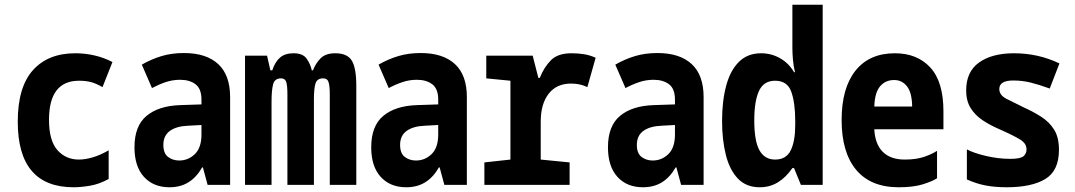

<svg xmlns="http://www.w3.org/2000/svg" viewBox="-20 -781 4540 811"><path d="M291 10Q55 10 55 -267Q55 -413 119 -484.5Q183 -556 298 -556Q339 -556 378.5 -547Q418 -538 455 -519L413 -413Q385 -429 363.5 -434.5Q342 -440 314 -440Q187 -440 187 -275Q187 -187 222.5 -147Q258 -107 313 -107Q339 -107 370.5 -116Q402 -125 439 -146V-25Q399 -3 360 3.5Q321 10 291 10Z M696 10Q628 10 588 -34Q548 -78 548 -159Q548 -249 599 -291.5Q650 -334 741 -337L831 -340V-360Q831 -406 806 -425Q781 -444 741 -444Q709 -444 679.5 -434Q650 -424 622 -409L579 -508Q619 -531 662 -544Q705 -557 757 -557Q851 -557 901.5 -510.5Q952 -464 952 -371V0H857L837 -74H834Q810 -32 776 -11Q742 10 696 10ZM737 -103Q775 -103 803 -130Q831 -157 831 -213V-253L775 -250Q725 -248 697.5 -228Q670 -208 670 -169Q670 -133 690 -118Q710 -103 737 -103Z M1015 0V-546H1108L1122 -484H1130Q1142 -520 1163 -538Q1184 -556 1220 -556Q1259 -556 1275 -533.5Q1291 -511 1297 -484H1302Q1313 -513 1334 -534.5Q1355 -556 1396 -556Q1447 -556 1466 -525Q1485 -494 1485 -417V0H1373V-382Q1373 -417 1368 -433.5Q1363 -450 1345 -450Q1320 -450 1313 -429.5Q1306 -409 1306 -362V0H1194V-382Q1194 -420 1189 -435Q1184 -450 1167 -450Q1140 -450 1133.5 -424.5Q1127 -399 1127 -352V0Z M1696 10Q1628 10 1588 -34Q1548 -78 1548 -159Q1548 -249 1599 -291.5Q1650 -334 1741 -337L1831 -340V-360Q1831 -406 1806 -425Q1781 -444 1741 -444Q1709 -444 1679.5 -434Q1650 -424 1622 -409L1579 -508Q1619 -531 1662 -544Q1705 -557 1757 -557Q1851 -557 1901.5 -510.5Q1952 -464 1952 -371V0H1857L1837 -74H1834Q1810 -32 1776 -11Q1742 10 1696 10ZM1737 -103Q1775 -103 1803 -130Q1831 -157 1831 -213V-253L1775 -250Q1725 -248 1697.5 -228Q1670 -208 1670 -169Q1670 -133 1690 -118Q1710 -103 1737 -103Z M2026 0V-95L2136 -107V-440L2034 -450V-546H2230L2254 -452H2260Q2278 -497 2307 -526.5Q2336 -556 2394 -556Q2422 -556 2447 -552Q2472 -548 2496 -537L2461 -413Q2431 -428 2392 -428Q2331 -428 2297.5 -385Q2264 -342 2264 -267V-107L2386 -95V0Z M2696 10Q2628 10 2588 -34Q2548 -78 2548 -159Q2548 -249 2599 -291.5Q2650 -334 2741 -337L2831 -340V-360Q2831 -406 2806 -425Q2781 -444 2741 -444Q2709 -444 2679.5 -434Q2650 -424 2622 -409L2579 -508Q2619 -531 2662 -544Q2705 -557 2757 -557Q2851 -557 2901.5 -510.5Q2952 -464 2952 -371V0H2857L2837 -74H2834Q2810 -32 2776 -11Q2742 10 2696 10ZM2737 -103Q2775 -103 2803 -130Q2831 -157 2831 -213V-253L2775 -250Q2725 -248 2697.5 -228Q2670 -208 2670 -169Q2670 -133 2690 -118Q2710 -103 2737 -103Z M3189 10Q3132 10 3097 -26.5Q3062 -63 3046 -126.5Q3030 -190 3030 -270Q3030 -355 3047.5 -419.5Q3065 -484 3101.5 -520Q3138 -556 3195 -556Q3238 -556 3275 -535Q3312 -514 3334 -476H3338Q3332 -500 3329.5 -527.5Q3327 -555 3327 -577V-761H3455V0H3363L3334 -71H3327Q3300 -32 3266 -11Q3232 10 3189 10ZM3254 -107Q3301 -107 3320 -146Q3339 -185 3339 -253V-270Q3339 -346 3322.5 -393Q3306 -440 3254 -440Q3206 -440 3186 -397Q3166 -354 3166 -273Q3166 -185 3188 -146Q3210 -107 3254 -107Z M3776 10Q3658 10 3596.5 -63.5Q3535 -137 3535 -274Q3535 -409 3593.5 -482.5Q3652 -556 3760 -556Q3854 -556 3909.5 -496Q3965 -436 3965 -311V-235H3673Q3676 -173 3708.5 -140Q3741 -107 3802 -107Q3851 -107 3885 -119Q3919 -131 3938 -144V-28Q3918 -15 3878 -2.5Q3838 10 3776 10ZM3833 -331Q3832 -390 3811 -416.5Q3790 -443 3757 -443Q3720 -443 3697.5 -416.5Q3675 -390 3673 -331Z M4232 10Q4183 10 4143.5 2.5Q4104 -5 4064 -23V-150Q4094 -134 4146 -122Q4198 -110 4247 -110Q4290 -110 4303 -121Q4316 -132 4316 -150Q4316 -174 4291.5 -190Q4267 -206 4202 -235Q4164 -251 4131.5 -272.5Q4099 -294 4080 -324.5Q4061 -355 4061 -399Q4061 -478 4115.5 -517Q4170 -556 4263 -556Q4366 -556 4455 -513L4414 -407Q4370 -423 4334.5 -432Q4299 -441 4260 -441Q4201 -441 4201 -405Q4201 -379 4231.5 -363.5Q4262 -348 4305 -327Q4345 -309 4378.5 -287.5Q4412 -266 4432.5 -233.5Q4453 -201 4453 -148Q4453 -60 4395.5 -25Q4338 10 4232 10Z"/></svg>

Font: Noto Sans Mono ExtraCondensed
Style: Bold
Weight: 700
Width: 2
Designer: Monotype Design Team
Foundry: Monotype Imaging Inc.
Version: Version 2.014